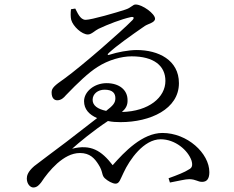

<svg xmlns="http://www.w3.org/2000/svg" viewBox="-20 -780 1040 852"><path d="M360 -692C335 -692 323 -726 314 -742L295 -739C293 -723 293 -704 296 -692C304 -663 343 -627 370 -627C386 -627 402 -645 417 -652C459 -672 519 -695 560 -704C574 -707 577 -701 568 -691C516 -638 344 -488 267 -432C221 -400 209 -389 209 -370C209 -343 222 -335 234 -335C251 -335 263 -346 272 -357C326 -413 373 -458 413 -483C461 -514 519 -530 564 -530C663 -530 714 -488 714 -421C714 -348 641 -286 521 -283C537 -297 547 -312 546 -336C546 -381 509 -411 453 -411C398 -411 353 -373 353 -331C353 -295 376 -271 411 -256L274 -150C224 -112 156 -62 132 -43C103 -18 99 0 99 12C99 36 114 52 128 52C145 52 155 39 163 29C180 3 204 -28 234 -55C264 -81 297 -101 335 -101C379 -101 400 -77 417 -50C438 -18 430 -3 445 11C458 23 479 35 493 35C510 35 514 15 528 -13C555 -72 618 -162 693 -162C757 -162 814 -114 830 -67C836 -45 832 -35 818 -28C800 -16 767 -3 728 11L734 30C773 23 802 15 820 15C851 16 857 27 877 27C899 27 909 12 909 -16C909 -100 811 -190 701 -190C612 -190 532 -106 480 -47C430 -112 383 -141 300 -120C329 -146 391 -198 459 -243C477 -239 496 -238 515 -238C647 -238 774 -296 774 -411C774 -514 682 -558 587 -558C549 -558 500 -548 469 -538C457 -533 454 -538 464 -546C497 -577 561 -622 623 -665C639 -675 668 -680 668 -697C668 -719 612 -760 582 -760C568 -760 564 -746 535 -737C499 -725 386 -692 360 -692ZM451 -288C413 -296 391 -312 391 -337C391 -364 415 -382 444 -382C481 -382 492 -365 492 -344C492 -323 481 -311 451 -288Z"/></svg>

Font: Harano Aji Mincho TW
Style: Regular
Weight: 400
Foundry: Masamichi Hosoda
Version: HaranoAjiMinchoTW-Regular version 20230610;ttx 4.39.4